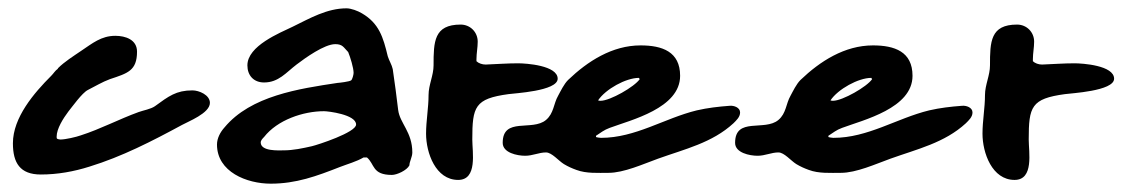

<svg xmlns="http://www.w3.org/2000/svg" viewBox="-20 -552 2695 461"><path d="M117 -219C116 -220 116 -222 116 -224C116 -243 132 -268 144 -284C153 -295 177 -329 191 -336C209 -345 225 -355 244 -362C286 -376 309 -382 309 -428C309 -457 281 -466 257 -466C223 -466 202 -448 175 -430C156 -417 135 -404 119 -388V-387C112 -382 109 -376 103 -370C62 -329 11 -270 11 -208C11 -161 28 -133 78 -133C118 -133 157 -140 195 -152C273 -176 345 -213 417 -252C431 -260 484 -280 484 -305C484 -324 458 -335 442 -335C403 -335 385 -321 352 -297C342 -290 324 -287 313 -283C266 -266 221 -242 174 -227C163 -223 137 -217 125 -217C122 -217 119 -218 117 -219Z M501 -205C501 -139 573 -111 630 -111C691 -111 740 -129 796 -151C814 -158 836 -164 853 -174H861C880 -158 873 -132 921 -132C933 -132 957 -143 963 -155C963 -164 970 -175 970 -186C970 -235 940 -256 936 -288C932 -321 928 -353 923 -386C921 -396 914 -407 911 -417C900 -463 890 -496 849 -520C839 -526 823 -532 812 -532C765 -532 724 -508 683 -488C652 -473 574 -442 574 -395C574 -371 589 -354 614 -354C649 -354 667 -378 692 -397C713 -413 759 -446 785 -446C803 -446 805 -438 816 -427C821 -415 829 -389 829 -377C829 -373 826 -361 823 -359C819 -356 794 -353 791 -353C698 -339 582 -322 519 -246C509 -235 501 -220 501 -205ZM606 -210C606 -215 611 -220 614 -223C646 -264 708 -285 758 -285C768 -285 835 -277 835 -253C835 -234 742 -204 729 -201C707 -196 684 -191 661 -191C650 -191 606 -188 606 -210Z M1080 -120C1127 -120 1114 -187 1114 -217C1114 -296 1120 -315 1201 -326C1213 -328 1319 -333 1319 -363C1319 -395 1243 -400 1224 -400C1198 -400 1172 -398 1146 -397C1138 -397 1129 -400 1124 -405V-410C1124 -424 1127 -438 1127 -452C1127 -475 1109 -493 1086 -493C1022 -493 1021 -452 1021 -395C1021 -371 1009 -348 1009 -324C1009 -293 1003 -262 1003 -231C1003 -185 1026 -120 1080 -120Z M1187 -209C1187 -185 1222 -178 1241 -178C1259 -178 1274 -186 1291 -186C1305 -186 1321 -166 1334 -158C1344 -152 1353 -148 1364 -144C1388 -135 1416 -137 1441 -137C1478 -137 1524 -158 1560 -171C1624 -194 1690 -209 1741 -256C1748 -263 1757 -271 1757 -282C1757 -294 1742 -299 1732 -298C1705 -296 1679 -293 1653 -287C1575 -268 1506 -221 1423 -221C1421 -221 1413 -222 1411 -223V-226C1422 -233 1430 -240 1444 -245C1495 -264 1613 -292 1613 -370C1613 -428 1570 -443 1518 -443C1450 -443 1391 -405 1344 -360C1334 -350 1326 -333 1320 -322C1309 -303 1310 -280 1291 -264C1258 -236 1187 -272 1187 -209ZM1416 -311C1434 -338 1483 -365 1514 -365L1516 -362C1504 -344 1445 -310 1422 -310C1420 -310 1418 -310 1416 -311Z M1745 -209C1745 -185 1780 -178 1799 -178C1817 -178 1832 -186 1849 -186C1863 -186 1879 -166 1892 -158C1902 -152 1911 -148 1922 -144C1946 -135 1974 -137 1999 -137C2036 -137 2082 -158 2118 -171C2182 -194 2248 -209 2299 -256C2306 -263 2315 -271 2315 -282C2315 -294 2300 -299 2290 -298C2263 -296 2237 -293 2211 -287C2133 -268 2064 -221 1981 -221C1979 -221 1971 -222 1969 -223V-226C1980 -233 1988 -240 2002 -245C2053 -264 2171 -292 2171 -370C2171 -428 2128 -443 2076 -443C2008 -443 1949 -405 1902 -360C1892 -350 1884 -333 1878 -322C1867 -303 1868 -280 1849 -264C1816 -236 1745 -272 1745 -209ZM1974 -311C1992 -338 2041 -365 2072 -365L2074 -362C2062 -344 2003 -310 1980 -310C1978 -310 1976 -310 1974 -311Z M2416 -120C2463 -120 2450 -187 2450 -217C2450 -296 2456 -315 2537 -326C2549 -328 2655 -333 2655 -363C2655 -395 2579 -400 2560 -400C2534 -400 2508 -398 2482 -397C2474 -397 2465 -400 2460 -405V-410C2460 -424 2463 -438 2463 -452C2463 -475 2445 -493 2422 -493C2358 -493 2357 -452 2357 -395C2357 -371 2345 -348 2345 -324C2345 -293 2339 -262 2339 -231C2339 -185 2362 -120 2416 -120Z"/></svg>

Font: ChillLongCangKaiShu Bold
Style: Regular
Weight: 700
Version: Version 3.500;Glyphs 3.1.1 (3135)